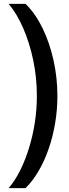

<svg xmlns="http://www.w3.org/2000/svg" viewBox="-20 -813 359 1000"><path d="M113 -793Q165 -742 202 -665.5Q239 -589 259 -498Q279 -407 279 -313Q279 -243 267.5 -173.5Q256 -104 234.5 -41Q213 22 182.5 75Q152 128 113 167H25Q59 127 85.5 73.5Q112 20 131.5 -43.5Q151 -107 161.5 -175.5Q172 -244 172 -313Q172 -409 153 -499.5Q134 -590 101 -666Q68 -742 25 -793Z"/></svg>

Font: Hubot Sans Medium
Style: Regular
Weight: 500
Designer: Deni Anggara
Foundry: GitHub, Inc., Subsidiary of Microsoft Corporation
Version: Version 2.000